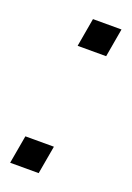

<svg xmlns="http://www.w3.org/2000/svg" viewBox="-104 -539 401 582"><g transform="rotate(20 96.0 -247.5)"><path d="M169 -403H77L93 -495H185ZM98 0H6L22 -91H114Z"/></g></svg>

Font: Inria Sans
Style: Italic
Weight: 400
Italic angle: -10°
Designer: Black Foundry Team
Foundry: Black Foundry
Version: Version 1.2; ttfautohint (v1.8.3)